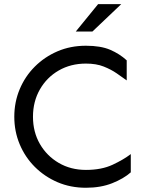

<svg xmlns="http://www.w3.org/2000/svg" viewBox="-20 -889 698 924"><path d="M393.6 14.6Q319.3 14.6 256.8 -12.2Q194.3 -39.1 147.5 -85.9Q100.6 -132.8 74.7 -194.8Q48.8 -256.8 48.8 -327.1Q48.8 -397.5 74.7 -459.5Q100.6 -521.5 147.5 -568.4Q194.3 -615.2 256.8 -642.1Q319.3 -668.9 393.6 -668.9Q464.8 -668.9 510.3 -649.4Q555.7 -629.9 589.8 -598.6V-502Q568.4 -517.6 541.5 -536.1Q514.6 -554.7 479 -568.8Q443.4 -583 393.6 -583Q320.3 -583 262.7 -549.8Q205.1 -516.6 171.9 -458.5Q138.7 -400.4 138.7 -327.1Q138.7 -253.9 171.9 -196.3Q205.1 -138.7 262.7 -105Q320.3 -71.3 393.6 -71.3Q468.8 -71.3 522 -96.2Q575.2 -121.1 609.4 -147.5V-59.6Q575.2 -29.3 520 -7.3Q464.8 14.6 393.6 14.6ZM344.7 -737.3 452.1 -869.1H563.5L424.8 -737.3Z"/></svg>

Font: Sen
Style: Regular
Weight: 400
Designer: Kosal Sen, Philatype
Foundry: Philatype
Version: Version 2.000;gftools[0.9.31]